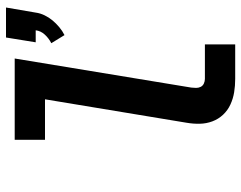

<svg xmlns="http://www.w3.org/2000/svg" viewBox="-102 -702 804 640"><g transform="rotate(-90 300.0 -382.0)"><path d="M503 -569 476 -613Q492 -621 504.5 -634.5Q517 -648 519 -665H479L495 -764H595L578 -665Q576 -650 569 -635.5Q562 -621 552 -609Q542 -597 529.5 -586.5Q517 -576 503 -569ZM357 0Q334 0 312.5 -3.5Q291 -7 271.5 -16Q252 -25 237.5 -40.5Q223 -56 215.5 -76Q208 -96 207.5 -118Q207 -140 211 -163L289 -634H154V-735H425L328 -146Q327 -138 327 -130Q327 -122 330.5 -115Q334 -108 341.5 -104.5Q349 -101 357 -101H472V0Z"/></g></svg>

Font: Iosevka SS04 Extended
Style: Bold Italic
Weight: 700
Width: 7
Italic angle: -9°
Monospace: yes
Designer: Belleve Invis
Foundry: Belleve Invis
Version: Version 19.0.0; ttfautohint (v1.8.4)